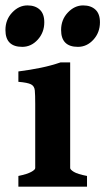

<svg xmlns="http://www.w3.org/2000/svg" viewBox="-40 -704 396 724"><path d="M29.3 0V-40.5Q62.5 -47.4 77.6 -55.7Q92.8 -64 92.8 -70.3V-312.5Q92.8 -346.2 91.3 -362.8Q89.8 -379.4 76.9 -386Q64 -392.6 29.3 -395.5V-434.6Q74.7 -440.4 113.8 -448.5Q152.8 -456.5 188.5 -468.8H224.6V-70.3Q224.6 -64.5 238.5 -55.9Q252.4 -47.4 288.1 -40.5V0ZM127 -620.1Q127 -581.5 102.3 -554.4Q77.6 -527.3 43.9 -527.3Q-19.5 -527.3 -19.5 -590.8Q-19.5 -629.9 5.9 -656.7Q31.2 -683.6 63.5 -683.6Q92.8 -683.6 109.9 -667.7Q127 -651.9 127 -620.1ZM336.9 -620.1Q336.9 -581.5 312.3 -554.4Q287.6 -527.3 253.9 -527.3Q190.4 -527.3 190.4 -590.8Q190.4 -629.9 215.8 -656.7Q241.2 -683.6 273.4 -683.6Q302.7 -683.6 319.8 -667.7Q336.9 -651.9 336.9 -620.1Z"/></svg>

Font: Gentium Book Plus
Style: Bold
Weight: 700
Designer: Victor Gaultney, Annie Olsen, Iska Routamaa, Becca Hirsbrunner
Foundry: SIL International
Version: Version 6.101